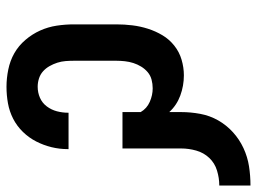

<svg xmlns="http://www.w3.org/2000/svg" viewBox="-120 -663 791 591"><g transform="rotate(90 275.5 -367.5)"><path d="M247 8Q221 8 194 2.5Q167 -3 144 -16Q121 -29 103 -50Q85 -71 74 -95.5Q63 -120 59 -146.5Q55 -173 55 -200V-330Q55 -355 58 -379.5Q61 -404 68.5 -427.5Q76 -451 88.5 -472Q101 -493 120.5 -508.5Q140 -524 164 -531Q188 -538 212 -538Q244 -538 274 -527Q304 -516 325 -493V-530Q325 -559 330.5 -588.5Q336 -618 350.5 -643.5Q365 -669 387 -689Q409 -709 436 -721.5Q463 -734 492 -738.5Q521 -743 551 -743V-647Q528 -647 505 -640Q482 -633 466 -616Q450 -599 443.5 -576Q437 -553 437 -530V-349H325V-405Q314 -424 293.5 -433Q273 -442 252 -442Q238 -442 225 -438.5Q212 -435 202 -426.5Q192 -418 185 -406.5Q178 -395 174 -382.5Q170 -370 168.5 -356.5Q167 -343 167 -330V-200Q167 -187 168 -174Q169 -161 173 -148.5Q177 -136 183.5 -124.5Q190 -113 199.5 -104.5Q209 -96 221.5 -92Q234 -88 247 -88Q265 -88 281 -95Q297 -102 307.5 -116Q318 -130 322.5 -147Q327 -164 327 -182Q327 -182 327 -182Q327 -182 327 -183H439Q439 -182 439 -181.5Q439 -181 439 -181Q439 -155 433 -130.5Q427 -106 415.5 -83.5Q404 -61 386 -42.5Q368 -24 345.5 -12.5Q323 -1 298 3.5Q273 8 247 8Z"/></g></svg>

Font: Iosevka Slab
Style: Bold
Weight: 700
Monospace: yes
Designer: Belleve Invis
Foundry: Belleve Invis
Version: Version 11.1.1; ttfautohint (v1.8.3)